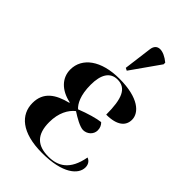

<svg xmlns="http://www.w3.org/2000/svg" viewBox="-241 -897 998 998"><g transform="rotate(45 258.0 -398.0)"><path d="M278 -604 390 -763V-775C342 -815 290 -821 284 -766L264 -611ZM269 10C420 10 482 -45 482 -97C482 -115 474 -133 453 -141C433 -30 374 0 306 0C225 0 182 -38 182 -130C182 -198 208 -244 240 -269C269 -250 310 -226 335 -225C365 -225 391 -248 391 -278C391 -296 384 -311 373 -321C344 -318 291 -303 241 -283C220 -302 197 -342 197 -420C197 -493 222 -538 277 -538C341 -538 364 -484 364 -367C445 -367 478 -399 478 -443C478 -494 422 -548 281 -548C146 -548 66 -487 66 -401C66 -341 109 -294 185 -278V-275C105 -255 50 -219 50 -139C50 -54 118 10 269 10Z"/></g></svg>

Font: Noto Serif Display SemiBold
Style: Regular
Weight: 600
Designer: Monotype Design Team
Foundry: Monotype Imaging Inc.
Version: Version 2.009